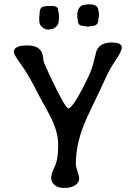

<svg xmlns="http://www.w3.org/2000/svg" viewBox="-20 -881 625 896"><path d="M163.6 -805.2 164.6 -814.9Q164.6 -850.6 186.5 -850.6L198.2 -853H209L210.9 -852.5L218.8 -853H225.1Q251.5 -853 251.5 -830.6Q254.4 -821.8 254.4 -815.9L255.4 -806.2V-792.5L253.4 -779.8Q253.4 -768.1 241.9 -756.6Q230.5 -745.1 217.8 -745.1Q211.9 -743.2 209.5 -743.2H203.6Q190.4 -743.2 176.8 -754.2Q163.1 -765.1 163.1 -786.1V-803.2ZM340.8 -814Q340.8 -833 350.8 -845.5Q360.8 -857.9 373.5 -857.9Q380.4 -859.9 381.8 -859.9L394 -860.8H396Q439 -860.8 439 -831.5L439.9 -828.6L440.9 -825.2L441.9 -814.9V-806.2Q439 -794.4 439 -789.1Q439 -759.3 405.8 -759.3Q401.9 -758.3 400.4 -758.3L393.6 -757.3H383.3L366.7 -760.3Q342.8 -760.3 342.8 -789.6Q341.8 -792.5 341.8 -794.4L340.8 -801.8ZM44.4 -638.7Q44.4 -668.9 107.4 -668.9H108.4Q172.4 -668.9 180.2 -619.1Q182.6 -599.1 184.6 -591.6Q186.5 -584 214.8 -523.4Q284.7 -375.5 298.8 -375.5Q321.8 -375.5 393.1 -524.4Q410.2 -559.6 419.7 -601.8Q429.2 -644 434.1 -651.9Q453.1 -682.6 500.7 -682.6Q548.3 -682.6 548.3 -660.2Q548.3 -642.1 520.3 -600.8Q492.2 -559.6 472.9 -516.8Q453.6 -474.1 417.5 -399.2Q381.3 -324.2 371.1 -297.9Q334 -202.6 334 -117.2Q334 -104.5 341.8 -80.3Q349.6 -56.2 349.6 -50.3Q349.6 -28.8 330.8 -16.6Q312 -4.4 285.6 -4.4H274.4Q249.5 -4.4 234.1 -18.1Q218.8 -31.7 218.8 -49.3Q218.8 -66.9 229 -89.1Q239.3 -111.3 241.2 -117.2Q251.5 -148.4 251.5 -205.8Q251.5 -263.2 218.8 -330.1Q207 -353.5 174.3 -412.1L168 -423.8Q159.2 -441.4 155.8 -447.3L130.9 -494.6Q104.5 -543.9 74.5 -585.4Q44.4 -627 44.4 -638.7Z"/></svg>

Font: Averia Libre Light
Style: Regular
Weight: 300
Version: Version 1.002